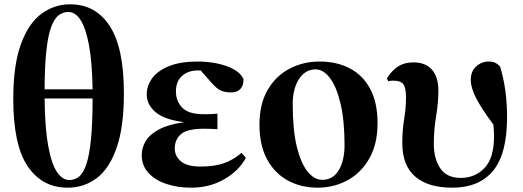

<svg xmlns="http://www.w3.org/2000/svg" viewBox="-20 -846 2403 883"><path d="M291 17.1Q173.8 17.1 107.4 -81.1Q41 -179.2 41 -390.1Q41 -545.4 75.7 -641.6Q110.4 -737.8 169.7 -782Q229 -826.2 303.2 -826.2Q419.4 -826.2 484.6 -726.6Q549.8 -627 549.8 -416Q549.8 -263.2 516.8 -167.5Q483.9 -71.8 425.5 -27.3Q367.2 17.1 291 17.1ZM298.8 -18.1Q323.7 -18.1 343.3 -33.7Q362.8 -49.3 376.7 -89.6Q390.6 -129.9 398.2 -203.6Q405.8 -277.3 405.8 -393.1H185.1Q186.5 -256.8 201.7 -174.6Q216.8 -92.3 241.9 -55.2Q267.1 -18.1 298.8 -18.1ZM185.1 -435.1H405.8Q403.8 -562 388.9 -640.4Q374 -718.8 349.9 -754.9Q325.7 -791 294.9 -791Q270 -791 250 -776.1Q230 -761.2 215.6 -722.7Q201.2 -684.1 193.4 -614.3Q185.5 -544.4 185.1 -435.1Z M858.9 17.1Q795.4 17.1 743.9 -0.5Q692.4 -18.1 662.1 -51.5Q631.8 -85 631.8 -132.8Q631.8 -166.5 650.1 -197.3Q668.5 -228 711.4 -251Q754.4 -273.9 827.6 -284.2Q736.3 -295.4 695.6 -330.1Q654.8 -364.7 654.8 -412.1Q654.8 -452.1 680.2 -486.6Q705.6 -521 757.6 -542Q809.6 -563 888.7 -563Q937 -563 980.7 -553.7Q1024.4 -544.4 1056.2 -526.6Q1087.9 -508.8 1099.6 -482.9Q1100.6 -453.6 1085.9 -437.3Q1071.3 -420.9 1043 -420.9Q1019 -420.9 998.5 -428.2Q978 -435.5 947.8 -471.2L902.8 -522H889.6Q844.7 -522 816.9 -496.6Q789.1 -471.2 789.1 -425.8Q789.1 -380.4 818.4 -350.6Q847.7 -320.8 916 -320.8Q931.6 -320.8 946 -321Q960.4 -321.3 980 -323.2V-252Q954.1 -253.4 941.4 -253.7Q928.7 -253.9 918.9 -253.9Q840.8 -253.9 812.3 -229Q783.7 -204.1 783.7 -163.1Q783.7 -128.4 811.8 -104.2Q839.8 -80.1 902.8 -80.1Q967.3 -80.1 1010.3 -95.5Q1053.2 -110.8 1090.8 -143.1L1110.8 -120.1Q1078.6 -60.5 1011.5 -21.7Q944.3 17.1 858.9 17.1Z M1440.4 17.1Q1365.7 17.1 1305.2 -15.1Q1244.6 -47.4 1209 -111.8Q1173.3 -176.3 1173.3 -272.9Q1173.3 -367.2 1210.4 -431.6Q1247.6 -496.1 1310.3 -529.5Q1373 -563 1450.2 -563Q1529.3 -563 1589.1 -531.5Q1648.9 -500 1682.6 -437Q1716.3 -374 1716.3 -279.8Q1716.3 -183.6 1678.7 -117.4Q1641.1 -51.3 1578.4 -17.1Q1515.6 17.1 1440.4 17.1ZM1461.4 -19Q1511.7 -19 1538.1 -63.5Q1564.5 -107.9 1564.5 -179.2Q1564.5 -290.5 1546.4 -368.2Q1528.3 -445.8 1498 -486.3Q1467.8 -526.9 1431.2 -526.9Q1383.8 -526.9 1355 -482.4Q1326.2 -438 1326.2 -366.2Q1326.2 -247.6 1345.2 -170.7Q1364.3 -93.8 1395 -56.4Q1425.8 -19 1461.4 -19Z M2060.1 17.1Q1948.2 17.1 1889.2 -34.2Q1830.1 -85.4 1830.1 -188Q1830.1 -247.1 1838.6 -298.3Q1847.2 -349.6 1847.2 -397Q1847.2 -441.9 1835.2 -458.5Q1823.2 -475.1 1790 -475.1Q1783.2 -475.1 1777.1 -474.6Q1771 -474.1 1765.1 -472.2L1759.3 -485.8Q1784.2 -524.4 1812.7 -541.7Q1841.3 -559.1 1881.3 -559.1Q1938 -559.1 1967 -524.9Q1996.1 -490.7 1996.1 -429.2Q1996.1 -373.5 1985.6 -311.3Q1975.1 -249 1975.1 -184.1Q1975.1 -115.7 2004.9 -71.8Q2034.7 -27.8 2099.1 -27.8Q2164.6 -27.8 2208.3 -73.5Q2252 -119.1 2252 -219.2Q2252 -244.6 2249 -272.9Q2190.9 -351.6 2168 -397.9Q2145 -444.3 2145 -478Q2145 -517.6 2169.7 -540.3Q2194.3 -563 2228 -563Q2246.1 -563 2258.3 -556.9Q2270.5 -550.8 2280.3 -539.1Q2312 -434.1 2312 -307.1Q2312 -138.2 2247.6 -60.5Q2183.1 17.1 2060.1 17.1Z"/></svg>

Font: Source Han Serif TW Heavy
Style: Regular
Weight: 900
Designer: Ryoko NISHIZUKA Ë•øÂ°öÊ∂ºÂ≠ê (kana & ideographs); Frank Grie√ühammer (Latin, Greek & Cyrillic); Wenlong ZHANG Âº†ÊñáÈæô 
Foundry: Adobe
Version: Version 2.003;hotconv 1.1.1;makeotfexe 2.6.0